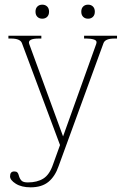

<svg xmlns="http://www.w3.org/2000/svg" viewBox="-20 -623 537 822"><path d="M132 -573Q132 -587 140 -595Q148 -603 161 -603Q174 -603 182 -595Q190 -587 190 -573Q190 -559 182 -551Q174 -543 161 -543Q148 -543 140 -551Q132 -559 132 -573ZM328 -573Q328 -587 336 -595Q344 -603 357 -603Q370 -603 378 -595Q386 -587 386 -573Q386 -559 378 -551Q370 -543 357 -543Q344 -543 336 -551Q328 -559 328 -573ZM481 -470V-458H470Q430 -458 423 -438L231 88Q216 132 187.5 155.5Q159 179 111 179Q72 179 47.5 163.5Q23 148 23 132Q23 111 41 111Q50 111 54 115Q58 119 59.5 125Q61 131 62 133Q66 145 73.5 151.5Q81 158 99 158Q139 158 165.5 141.5Q192 125 207 81L237 -2L74 -438Q67 -458 27 -458H16V-470H157V-458H146Q97 -458 105 -435L250 -39L392 -435Q397 -449 383 -453.5Q369 -458 351 -458H340V-470Z"/></svg>

Font: Taviraj Thin
Style: Regular
Weight: 250
Designer: Katatrad Team
Foundry: CadsonDemak
Version: Version 1.001